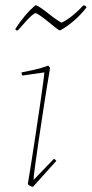

<svg xmlns="http://www.w3.org/2000/svg" viewBox="-20 -706 350 732"><path d="M149 -430 66 -418Q62 -422 62 -430Q79 -433 108.5 -439.5Q138 -446 164 -456L171 -447Q159 -377 148 -306Q137 -235 128 -174Q119 -113 113.5 -72Q108 -31 108 -20L186 -101L195 -93L106 6Q96 6 86 -4Q92 -39 100 -90.5Q108 -142 116.5 -198Q125 -254 132.5 -305Q140 -356 144.5 -390Q149 -424 149 -430ZM209 -590Q205 -590 192.5 -600Q180 -610 164 -623Q148 -636 134 -646Q120 -656 114 -656Q101 -649 81.5 -627.5Q62 -606 48 -590H42L38 -595Q56 -623 74.5 -645Q93 -667 115 -686Q121 -686 135.5 -676Q150 -666 167 -652.5Q184 -639 198 -629.5Q212 -620 216 -620Q241 -633 262.5 -651.5Q284 -670 297 -685H304L310 -678Q287 -648 259.5 -625Q232 -602 209 -590Z"/></svg>

Font: Labrada Thin
Style: Italic
Weight: 100
Italic angle: -7°
Designer: Mercedes Jáuregui
Foundry: Omnibus-Type Team
Version: Version 1.000; ttfautohint (v1.8.4.7-5d5b)